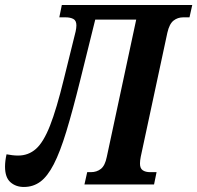

<svg xmlns="http://www.w3.org/2000/svg" viewBox="-55 -734 785 764"><path d="M40 10Q8 10 -13.5 -9Q-35 -28 -35 -71Q-35 -93 -29 -120Q-18 -118 -6.5 -116.5Q5 -115 17 -115Q58 -115 88 -141.5Q118 -168 144 -234Q170 -300 199 -419L246 -609Q249 -623 249 -633Q249 -652 237 -658.5Q225 -665 206 -665H181L191 -714H710L699 -665H674Q652 -665 635.5 -652Q619 -639 611 -604L505 -110Q502 -95 502 -83Q502 -64 513 -56.5Q524 -49 542 -49H568L558 0H281L292 -49H307Q330 -49 346.5 -62Q363 -75 370 -110L487 -656H324L264 -414Q234 -293 209 -211Q184 -129 159 -80.5Q134 -32 105.5 -11Q77 10 40 10Z"/></svg>

Font: Noto Serif ExtraCondensed
Style: Bold Italic
Weight: 700
Width: 2
Italic angle: -12°
Designer: Monotype Design Team
Foundry: Monotype Imaging Inc.
Version: Version 2.013; ttfautohint (v1.8.4.7-5d5b)